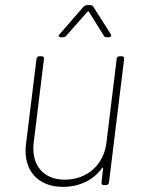

<svg xmlns="http://www.w3.org/2000/svg" viewBox="-20 -720 559 747"><path d="M326 -674 384 -581C386 -576 391 -575 396 -575H403C411 -575 415 -581 411 -587L343 -694C341 -698 336 -700 331 -700H319C314 -700 309 -698 305 -694L212 -587C206 -581 208 -575 216 -575H225C230 -575 235 -577 238 -581L320 -674C323 -677 326 -676 326 -674ZM434 -491 394 -164C383 -79 320 -21 232 -21C150 -21 101 -76 111 -164L151 -491C152 -497 149 -501 143 -501H133C127 -501 123 -497 122 -491L81 -158C69 -56 129 7 224 7C289 7 343 -19 377 -66C379 -69 382 -69 381 -65L375 -10C374 -4 377 0 383 0H393C399 0 403 -4 404 -10L463 -491C464 -497 460 -501 454 -501H445C439 -501 434 -497 434 -491Z"/></svg>

Font: Barlow Thin
Style: Italic
Weight: 250
Italic angle: -7°
Designer: Jeremy Tribby
Foundry: Tribby Type
Version: Version 1.422;hotconv 1.0.109;makeotfexe 2.5.65596